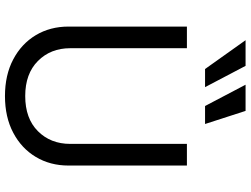

<svg xmlns="http://www.w3.org/2000/svg" viewBox="-139 -867 1019 781"><g transform="rotate(90 370.5 -476.5)"><path d="M484.4 -801.1H411.2L324.6 -965.9H431.1ZM334.5 -801.1H260.7L143.5 -965.9H247.9ZM370.7 12.8Q285.2 12.8 221.6 -20.8Q158 -54.3 123 -112.7Q88.1 -171.2 88.1 -245.7V-727.3H176.1V-252.8Q176.1 -172.9 228 -121.3Q279.8 -69.6 370.7 -69.6Q462 -69.6 513.7 -121.3Q565.3 -172.9 565.3 -252.8V-727.3H653.4V-245.7Q653.4 -171.2 618.4 -112.7Q583.5 -54.3 519.9 -20.8Q456.3 12.8 370.7 12.8Z"/></g></svg>

Font: Linik Sans
Style: Regular
Weight: 400
Designer: Rasmus Andersson (font), Marc Monis (original base), Kil Hyung-jin (Pretendard portions), Cristiano Sobral (main changes
Foundry: rsms
Version: Version 3.018;May 31, 2022;FontCreator 14.0.0.2814 64-bit; t